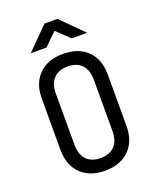

<svg xmlns="http://www.w3.org/2000/svg" viewBox="-172 -1049 943 1159"><g transform="rotate(-20 300.0 -470.0)"><path d="M300 10Q202 10 145 -46Q88 -102 88 -200V-530Q88 -628 145 -684Q202 -740 300 -740Q398 -740 455 -684.5Q512 -629 512 -531V-200Q512 -102 455 -46Q398 10 300 10ZM300 -71Q359 -71 390.5 -104.5Q422 -138 422 -200V-530Q422 -592 390.5 -625.5Q359 -659 300 -659Q242 -659 210 -625.5Q178 -592 178 -530V-200Q178 -138 210 -104.5Q242 -71 300 -71ZM119 -810 258 -950H341L481 -810H382L300 -888L220 -810Z"/></g></svg>

Font: NKDuy Mono
Style: Regular
Weight: 400
Monospace: yes
Designer: NKDuy
Foundry: NKDuy
Version: Version 2.251; ttfautohint (v1.8.4.7-5d5b)